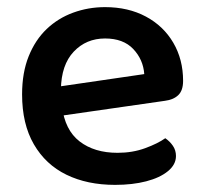

<svg xmlns="http://www.w3.org/2000/svg" viewBox="-20 -505 571 539"><path d="M116 -175 111 -257 385 -297Q382 -338 354 -367.5Q326 -397 275 -397Q222 -397 187 -360Q152 -323 151 -254L154 -207Q162 -140 203.5 -108Q245 -76 310 -76Q352 -76 387.5 -89Q423 -102 444 -117Q457 -108 465.5 -95.5Q474 -83 474 -67Q474 -43 451.5 -24.5Q429 -6 390.5 4Q352 14 303 14Q225 14 166.5 -14.5Q108 -43 75 -100Q42 -157 42 -240Q42 -301 60.5 -347Q79 -393 111 -423.5Q143 -454 185.5 -469.5Q228 -485 275 -485Q340 -485 389.5 -458.5Q439 -432 466.5 -385Q494 -338 494 -278Q494 -251 480.5 -238Q467 -225 443 -222Z"/></svg>

Font: BalooTamma2SemiBold
Style: Regular
Weight: 600
Designer: Divya Kowshik, Shuchita Grover and Ek Type
Foundry: Ek Type
Version: Version 1.700